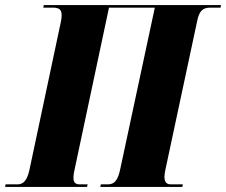

<svg xmlns="http://www.w3.org/2000/svg" viewBox="-64 -734 888 754"><path d="M-44 0H278L280 -10H248C225 -10 220 -26 228 -64L364 -704H544L408 -69C399 -27 386 -10 360 -10H332L330 0H652L654 -10H607C584 -10 577 -26 585 -65L710 -650C718 -690 731 -704 762 -704H802L804 -714H108L106 -704H144C174 -704 184 -692 175 -648L51 -64C42 -26 28 -10 5 -10H-42Z"/></svg>

Font: Noto Serif Display Condensed Black
Style: Italic
Weight: 900
Width: 3
Italic angle: -12°
Designer: Monotype Design Team
Foundry: Monotype Imaging Inc.
Version: Version 2.009